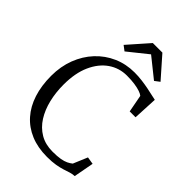

<svg xmlns="http://www.w3.org/2000/svg" viewBox="-278 -1080 1206 1206"><g transform="rotate(45 324.5 -477.0)"><path d="M377 11Q295.5 11 232 -15.5Q168.5 -42 124.8 -91.5Q81 -141 58.5 -211Q36 -281 36 -368Q36 -451.5 63 -522Q90 -592.5 138.5 -644.5Q187 -696.5 251.8 -725Q316.5 -753.5 392 -753.5Q425.5 -753.5 457.2 -749.5Q489 -745.5 517 -740Q545 -734.5 567.2 -729.2Q589.5 -724 603 -721.5L595 -558.5H543L521 -674.5Q512 -682.5 492 -689.5Q472 -696.5 441.8 -701Q411.5 -705.5 372 -705.5Q304 -705.5 249.2 -667.8Q194.5 -630 162.2 -558.2Q130 -486.5 130 -384Q130 -314.5 145 -252Q160 -189.5 190.5 -141Q221 -92.5 268 -64.8Q315 -37 379 -37Q420.5 -37 447.5 -41.8Q474.5 -46.5 491.8 -55Q509 -63.5 522 -74L562 -169L611 -161L586 -27Q566.5 -26.5 548 -20.5Q529.5 -14.5 507 -7.2Q484.5 0 453.2 5.5Q422 11 377 11ZM253.5 -802 220.5 -827 342 -965H427L548.5 -827L515.5 -802L384.5 -907Z"/></g></svg>

Font: Merriweather Light 18pt Light
Style: Regular
Weight: 300
Version: Version 2.100